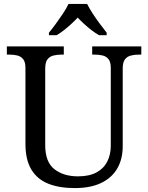

<svg xmlns="http://www.w3.org/2000/svg" viewBox="-20 -951 757 981"><path d="M362 10Q283 10 226.5 -12.5Q170 -35 140 -85Q110 -135 110 -216V-604Q110 -634 98.5 -648.5Q87 -663 68.5 -667.5Q50 -672 28 -672H15V-714H306V-672H293Q271 -672 252 -667Q233 -662 222 -647Q211 -632 211 -600V-210Q211 -123 258 -86.5Q305 -50 378 -50Q436 -50 473 -70Q510 -90 528 -125.5Q546 -161 546 -206V-604Q546 -634 534.5 -648.5Q523 -663 504.5 -667.5Q486 -672 464 -672H451V-714H702V-672H689Q667 -672 648 -667Q629 -662 618 -647Q607 -632 607 -600V-204Q607 -138 579 -90Q551 -42 496.5 -16Q442 10 362 10ZM230 -784Q246 -803 265 -829Q284 -855 302 -882Q320 -909 330 -931H425Q436 -909 453.5 -882Q471 -855 490.5 -829Q510 -803 525 -784V-771H486Q467 -782 447.5 -797Q428 -812 410 -828.5Q392 -845 377 -861Q362 -845 344 -828.5Q326 -812 307 -797Q288 -782 269 -771H230Z"/></svg>

Font: Noto Serif Kannada
Style: Regular
Weight: 400
Designer: Universal Thirst, Indian Type Foundry and the Monotype Design Team
Foundry: Monotype Imaging Inc.
Version: Version 2.003